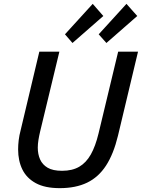

<svg xmlns="http://www.w3.org/2000/svg" viewBox="-20 -961 736 996"><path d="M290 15Q213 15 165.5 -11Q118 -37 96 -82Q74 -127 74 -186Q74 -209 77 -234Q80 -259 87 -285L184 -693H288L188 -278Q183 -257 179.5 -235.5Q176 -214 176 -195Q176 -161 188 -134Q200 -107 227 -91Q254 -75 302 -75Q355 -75 391 -96Q427 -117 451 -159.5Q475 -202 491 -268L593 -693H696L592 -257Q569 -162 530 -102Q491 -42 432 -13.5Q373 15 290 15ZM532 -738 492 -783 636 -941 692 -878ZM356 -738 317 -783 461 -941 516 -878Z"/></svg>

Font: Ubuntu Sans Medium
Style: Italic
Weight: 500
Italic angle: -13.5°
Designer: Dalton Maag Ltd
Foundry: Dalton Maag Ltd
Version: Version 1.006